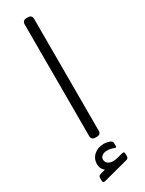

<svg xmlns="http://www.w3.org/2000/svg" viewBox="-256 -781 792 1051"><g transform="rotate(-30 140.0 -255.5)"><path d="M133 5Q123 5 116.5 -1.5Q110 -8 110 -18V-727Q110 -737 116.5 -743.5Q123 -750 133 -750H147Q158 -750 164 -743.5Q170 -737 170 -727V-18Q170 -8 164 -1.5Q158 5 147 5ZM62 238Q54 240 50.5 236.5Q47 233 47 226V213Q47 202 50 198Q53 194 63 191L113 177V191Q99 191 84.5 175Q70 159 70 137Q70 101 95 79Q120 57 157 57Q168 57 179 59.5Q190 62 197 65Q209 72 209 81V100Q209 112 198 107Q177 98 154 98Q135 98 123 107Q111 116 111 130Q111 151 131.5 160.5Q152 170 186 161L217 153Q228 150 231 153.5Q234 157 234 165V179Q234 192 222 196Z"/></g></svg>

Font: Rubik Light
Style: Italic
Weight: 300
Italic angle: -12°
Designer: Hubert and Fischer
Foundry: Hubert and Fischer
Version: Version 2.300;gftools[0.9.30]